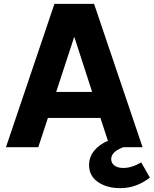

<svg xmlns="http://www.w3.org/2000/svg" viewBox="-20 -765 799 998"><path d="M263 -745H469L721 0H622Q558 23 558 62Q558 82 574.5 95Q591 108 621 108Q665 108 714 79L759 158Q689 213 605 213Q535 213 489 181Q443 149 443 93Q443 51 470 18Q497 -15 541 -33L502 -152H229L179 0H11ZM459 -287 366 -574 272 -287Z"/></svg>

Font: BLUETTI 2.0
Style: Bold
Weight: 700
Designer: Stijn de Vries
Foundry: tokotype
Version: Version 2.005;October 31, 2023;FontCreator 14.0.0.2814 64-bi